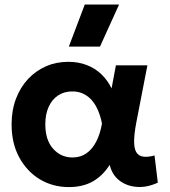

<svg xmlns="http://www.w3.org/2000/svg" viewBox="-20 -784 724 820"><path d="M274 15Q205.5 15 150.2 -18.2Q95 -51.5 62.2 -111.8Q29.5 -172 29.5 -252.5Q29.5 -313 48.2 -362.2Q67 -411.5 100 -446.8Q133 -482 176.8 -501Q220.5 -520 272 -520Q315 -520 350.5 -506.2Q386 -492.5 412.8 -467Q439.5 -441.5 456.5 -406.5L475 -505H609.5L562 -260Q553 -212.5 552.8 -181.5Q552.5 -150.5 561.8 -134.5Q571 -118.5 590.5 -115.2Q610 -112 640 -120L654 -4Q608 17.5 564.5 14.2Q521 11 489.8 -13.2Q458.5 -37.5 448.5 -80Q418.5 -33 376 -9Q333.5 15 274 15ZM289.5 -111.5Q323.5 -111.5 348.8 -129Q374 -146.5 390.8 -178.8Q407.5 -211 415.5 -256Q412.5 -273 406.5 -291.8Q400.5 -310.5 390.8 -328.8Q381 -347 366.8 -361.5Q352.5 -376 333.2 -384.8Q314 -393.5 288.5 -393.5Q254 -393.5 228.2 -376.5Q202.5 -359.5 188 -328Q173.5 -296.5 173.5 -253Q173.5 -186 206.8 -148.8Q240 -111.5 289.5 -111.5ZM274 -585 342 -764.5H488.5L407 -585Z"/></svg>

Font: Geologica Thin Roman SemiBold
Style: Regular
Weight: 600
Version: Version 1.010;gftools[0.9.28]